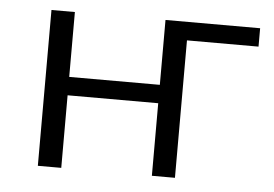

<svg xmlns="http://www.w3.org/2000/svg" viewBox="-41 -519 817 572"><g transform="rotate(5 368.0 -233.0)"><path d="M715 -411H501V0H432V-217H161V0H91V-466H161V-272H432V-466H715Z"/></g></svg>

Font: Ysabeau SC
Style: Regular
Weight: 400
Designer: Christian Thalmann (Catharsis Fonts)
Version: Version 0.003